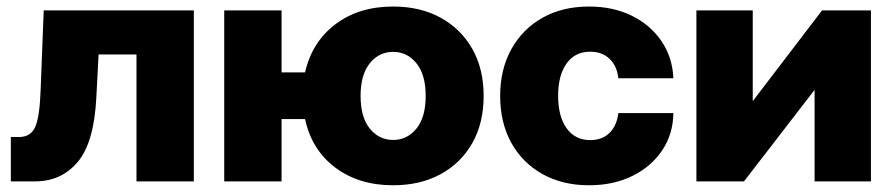

<svg xmlns="http://www.w3.org/2000/svg" viewBox="-20 -547 2692 579"><path d="M12.7 0V-133.8H37.1Q72.3 -133.8 85.9 -163.6Q99.6 -193.4 102.5 -274.9L111.8 -515.6H564.5V0H391.6V-382.8H277.3L270.5 -252.9Q263.7 -117.2 214.4 -58.6Q165 0 85.4 0Z M656.2 0V-515.6H829.1V-328.6H899.9Q920.9 -420.4 991.5 -473.9Q1062 -527.3 1165.5 -527.3Q1247.1 -527.3 1308.3 -493.9Q1369.6 -460.4 1404.1 -399.9Q1438.5 -339.4 1438.5 -257.8Q1438.5 -175.8 1404.1 -115.2Q1369.6 -54.7 1308.3 -21.5Q1247.1 11.7 1165.5 11.7Q1062 11.7 991 -41.7Q919.9 -95.2 899.9 -188H829.1V0ZM1165.5 -125Q1208 -125 1235.8 -159.2Q1263.7 -193.4 1263.7 -257.8Q1263.7 -321.8 1235.8 -356.2Q1208 -390.6 1165.5 -390.6Q1123 -390.6 1095.2 -356.2Q1067.4 -321.8 1067.4 -257.8Q1067.4 -193.4 1095.2 -159.2Q1123 -125 1165.5 -125Z M1756.3 11.7Q1676.3 11.7 1615.7 -22.2Q1555.2 -56.2 1521.7 -116.7Q1488.3 -177.2 1488.3 -257.8Q1488.3 -337.9 1522 -398.7Q1555.7 -459.5 1616 -493.4Q1676.3 -527.3 1756.3 -527.3Q1828.6 -527.3 1884.8 -499.8Q1940.9 -472.2 1974.4 -423.6Q2007.8 -375 2010.7 -311H1844.7Q1840.8 -347.7 1818.4 -369.4Q1795.9 -391.1 1759.8 -391.1Q1713.9 -391.1 1688.5 -355.5Q1663.1 -319.8 1663.1 -257.8Q1663.1 -195.8 1688.7 -160.2Q1714.4 -124.5 1759.8 -124.5Q1796.4 -124.5 1818.4 -146.5Q1840.3 -168.5 1844.7 -206.1H2010.7Q2009.8 -142.6 1976.8 -93.5Q1943.8 -44.4 1887 -16.4Q1830.1 11.7 1756.3 11.7Z M2606.4 0H2436.5V-275.4H2436L2223.6 0H2080.1V-515.6H2250V-242.7H2250.5L2459 -515.6H2606.4Z"/></svg>

Font: Inter Display Extra Bold
Style: Regular
Weight: 800
Designer: Rasmus Andersson
Foundry: rsms
Version: Version 4.000;git-4fc901f